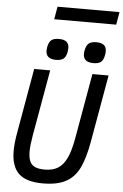

<svg xmlns="http://www.w3.org/2000/svg" viewBox="-71 -1191 798 1248"><g transform="rotate(5 328.5 -567.0)"><path d="M50 -184.5Q50 -233 61.5 -299L136.5 -726.5H241L165 -295.5Q153.5 -229.5 153.5 -189Q153.5 -149 164.5 -125.2Q175.5 -101.5 199 -91.2Q222.5 -81 261.5 -81Q314 -81 348.2 -102.5Q382.5 -124 405 -172Q427.5 -220 442 -303L516.5 -726.5H622L545.5 -292Q526 -180 494.8 -115.8Q463.5 -51.5 407.2 -21Q351 9.5 256 9.5Q148.5 9.5 99.2 -37.2Q50 -84 50 -184.5ZM206 -853.5Q206 -862.5 208.5 -876.5Q215 -909.5 231 -922.2Q247 -935 280.5 -935Q314 -935 330 -921.5Q346 -908 346 -880.5Q346 -871 343.5 -856Q337.5 -824 321.5 -811Q305.5 -798 273 -798Q239.5 -798 222.8 -811.5Q206 -825 206 -853.5ZM450 -853Q450 -862 452.5 -876Q459 -909 475.2 -922Q491.5 -935 524.5 -935Q557 -935 573.5 -922Q590 -909 590 -881Q590 -868 587.5 -856.5Q581.5 -824 565.8 -811Q550 -798 516.5 -798Q450 -798 450 -853ZM252.5 -1143H657L642.5 -1060H238Z"/></g></svg>

Font: JuliaMono MediumItalic
Style: Regular
Weight: 500
Italic angle: -9°
Monospace: yes
Designer: cormullion
Foundry: corm
Version: Version 0.049; ttfautohint (v1.8.4)